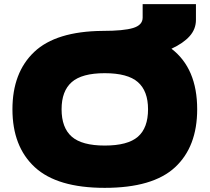

<svg xmlns="http://www.w3.org/2000/svg" viewBox="-20 -896 1011 926"><path d="M931 -369Q931 -188 824 -89Q717 10 485 10Q256 10 148 -89.5Q40 -189 40 -369Q40 -546 145 -645.5Q250 -745 475 -747Q576 -747 622 -761Q668 -775 668 -811V-876H925V-800Q925 -756 895 -722Q865 -688 807 -661Q931 -566 931 -369ZM694 -369Q694 -457 645 -500Q596 -543 485 -543Q375 -543 326 -500Q277 -457 277 -369Q277 -280 326 -237Q375 -194 485 -194Q596 -194 645 -236.5Q694 -279 694 -369Z"/></svg>

Font: Mantou Sans
Style: Regular
Weight: 400
Designer: Mant0u / artakana
Foundry: Mant0u / artakana
Version: Version 1.001;October 22, 2023;FontCreator 14.0.0.2901 64-bi